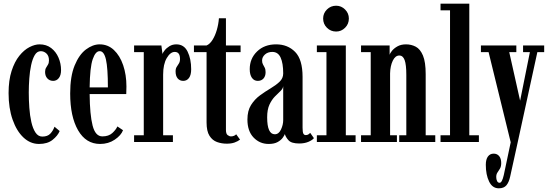

<svg xmlns="http://www.w3.org/2000/svg" viewBox="-20 -770 2970 1041"><path d="M191.5 10.5Q144.5 10.5 107.2 -24.5Q70 -59.5 48.2 -121.8Q26.5 -184 26.5 -265Q26.5 -335 42.8 -385.2Q59 -435.5 84.8 -467.5Q110.5 -499.5 139.8 -514.5Q169 -529.5 194.5 -529.5Q231.5 -529.5 257.5 -509.5Q283.5 -489.5 297.2 -457.5Q311 -425.5 311 -390Q311 -362 299 -346.8Q287 -331.5 268.5 -331.5Q249 -331.5 236.8 -344.8Q224.5 -358 224.5 -380Q224.5 -394 229.8 -402.5Q235 -411 240.2 -419.8Q245.5 -428.5 245.5 -443Q245.5 -467 232 -479.8Q218.5 -492.5 201 -492.5Q181 -492.5 168.5 -471.5Q156 -450.5 148.8 -416.8Q141.5 -383 138.8 -344Q136 -305 136 -268.5Q136 -228 139 -185.8Q142 -143.5 150 -108.2Q158 -73 172.5 -51.2Q187 -29.5 209.5 -29.5Q238 -29.5 253 -45.5Q268 -61.5 275.5 -83L303.5 -59.5Q293 -34 265.2 -11.8Q237.5 10.5 191.5 10.5Z M522.5 10.5Q446 10.5 403.2 -63.8Q360.5 -138 360.5 -263Q360.5 -356.5 384.8 -415.2Q409 -474 446 -501.8Q483 -529.5 520.5 -529.5Q565 -529.5 597.5 -499Q630 -468.5 647.8 -416.5Q665.5 -364.5 665.5 -301Q665.5 -279 664.5 -260H466Q467 -148.5 482 -89.5Q497 -30.5 535 -30.5Q569 -30.5 588.8 -48.5Q608.5 -66.5 616.5 -84.5L647 -64Q636.5 -36 602.2 -12.8Q568 10.5 522.5 10.5ZM520.5 -492.5Q498 -493 482.8 -449.2Q467.5 -405.5 466 -296H565Q565 -401 554.5 -447Q544 -493 520.5 -492.5Z M707 0V-36.5H759.5V-487.5H707V-523.5H855L861 -477.5Q863 -484.5 872.8 -497Q882.5 -509.5 898.8 -519.5Q915 -529.5 936 -529.5Q978 -529.5 997.2 -490Q1016.5 -450.5 1016.5 -394.5Q1016.5 -363.5 1004.8 -347.5Q993 -331.5 973.5 -331.5Q954.5 -331.5 943.2 -345Q932 -358.5 932 -382.5Q932 -398 938 -407.2Q944 -416.5 950 -426Q956 -435.5 956 -450.5Q956 -488.5 927.5 -488.5Q903.5 -488.5 884 -455Q864.5 -421.5 864.5 -365.5V-36.5H917.5V0Z M1209.5 9Q1181.5 9 1156.5 0Q1131.5 -9 1115.8 -33.8Q1100 -58.5 1100 -106V-487.5H1031.5V-523.5H1100Q1118 -531 1132.2 -553.8Q1146.5 -576.5 1155.5 -607.5Q1164.5 -638.5 1167 -671H1205V-523.5H1284.5V-487.5H1205V-65.5Q1205 -44.5 1214.2 -37.5Q1223.5 -30.5 1232.5 -30.5Q1242 -30.5 1249.5 -34Q1257 -37.5 1260.5 -42L1281.5 -13Q1269 -3.5 1251.5 2.8Q1234 9 1209.5 9Z M1436.5 10.5Q1388.5 10.5 1355 -24.2Q1321.5 -59 1321.5 -122Q1321.5 -169.5 1341 -200.5Q1360.5 -231.5 1389.5 -252.8Q1418.5 -274 1447.2 -291Q1476 -308 1495.8 -326.8Q1515.5 -345.5 1515.5 -372Q1515.5 -427 1501.5 -457.8Q1487.5 -488.5 1456.5 -488.5Q1432 -488.5 1416.5 -474.5Q1401 -460.5 1401 -442Q1401 -429 1405.8 -420.8Q1410.5 -412.5 1415.2 -403.2Q1420 -394 1420 -378.5Q1420 -357 1408.5 -344.2Q1397 -331.5 1377.5 -331.5Q1357.5 -331.5 1345.8 -348.2Q1334 -365 1334 -395Q1334 -452.5 1373.8 -491Q1413.5 -529.5 1477 -529.5Q1540 -529.5 1580.2 -488.5Q1620.5 -447.5 1620.5 -353V-77.5Q1620.5 -53.5 1624.8 -45.5Q1629 -37.5 1638 -37.5Q1646.5 -37.5 1652.8 -41.8Q1659 -46 1662 -49.5L1682 -21Q1674 -10.5 1652.5 -1.2Q1631 8 1602.5 8Q1560 8 1544.2 -9.5Q1528.5 -27 1524.5 -43Q1522 -36 1513 -23.2Q1504 -10.5 1485.5 0Q1467 10.5 1436.5 10.5ZM1470 -42Q1491.5 -42 1503.5 -67.8Q1515.5 -93.5 1515.5 -118.5V-303Q1514 -289 1500.5 -276.2Q1487 -263.5 1470.2 -246.5Q1453.5 -229.5 1441 -202.8Q1428.5 -176 1428.5 -134Q1428.5 -42 1470 -42Z M1802.5 -599Q1773 -599 1752.5 -619.5Q1732 -640 1732 -669.5Q1732 -698 1752.5 -718.5Q1773 -739 1802.5 -739Q1830.5 -739 1851 -718.5Q1871.5 -698 1871.5 -669.5Q1871.5 -640 1851 -619.5Q1830.5 -599 1802.5 -599ZM1698 0V-36.5H1750V-487.5H1698V-523.5H1855V-36.5H1908V0Z M1937.5 0V-36.5H1990V-487.5H1937.5V-523.5H2092.5V-472Q2094 -480.5 2105 -494.2Q2116 -508 2135.2 -518.8Q2154.5 -529.5 2181.5 -529.5Q2210 -529.5 2234.2 -516.8Q2258.5 -504 2273.2 -469Q2288 -434 2288 -368V-36.5H2340V0H2144.5V-36.5H2183V-364Q2183 -419 2174 -444Q2165 -469 2145 -469Q2123 -469 2109.5 -440.8Q2096 -412.5 2095 -372.5V-36.5H2132V0Z M2368.5 0V-36.5H2420V-714H2368.5V-750H2524.5V-36.5H2576.5V0Z M2684.5 251Q2649.5 251 2631.8 214.2Q2614 177.5 2614 123.5Q2614 94 2625.5 78.5Q2637 63 2656.5 63Q2675.5 63 2686.5 76.5Q2697.5 90 2697.5 114Q2697.5 132.5 2690.8 144Q2684 155.5 2677.2 165.2Q2670.5 175 2670.5 189.5Q2670.5 202 2675 211.5Q2679.5 221 2689 221Q2702 221 2711.5 179L2749 1.5L2629 -487.5H2587.5V-523.5H2779.5V-487.5H2741L2800 -224L2853 -487.5H2816V-523.5H2930.5V-487.5H2893.5L2786.5 3.5L2746 187.5Q2739.5 218 2725.8 234.5Q2712 251 2684.5 251Z"/></svg>

Font: Imbue 10pt SemiBold
Style: Regular
Weight: 600
Designer: Tyler Finck
Foundry: Etcetera Type Company
Version: Version 1.102; ttfautohint (v1.8.3)